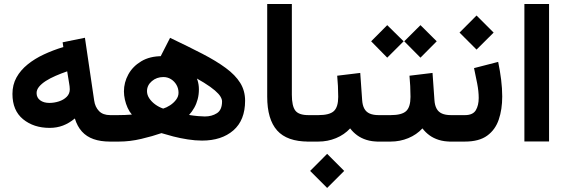

<svg xmlns="http://www.w3.org/2000/svg" viewBox="-20 -702 2811 952"><path d="M524.8 0H541.6V-131.2H526.7Q490.2 -131.2 470.8 -151.5Q451.4 -171.7 446.9 -203.8L401.1 -514.8L290.5 -492.2L294 -468.8Q242.9 -453.3 197.5 -432.1Q152 -410.9 117 -382.5Q81.9 -354.2 61.8 -318Q41.7 -281.8 41.7 -236.3Q41.7 -154 94.4 -110.9Q147 -67.9 226.1 -67.9Q261.5 -67.9 292 -79.4Q322.5 -90.9 351.1 -114.6Q363.2 -75.2 386.3 -49.7Q409.4 -24.3 444 -12.2Q478.6 0 524.8 0ZM326 -259.2Q326 -237 310.6 -221.8Q295.2 -206.6 271.9 -199.2Q248.6 -191.7 224.8 -191.7Q196.4 -191.7 178.9 -204.9Q161.4 -218 161.4 -240.6Q161.4 -257 173.7 -272Q186.1 -287 207.2 -300.6Q228.3 -314.1 255.7 -326Q283 -337.9 313.1 -348.3L322.4 -291.3Q324 -282.5 325 -274.3Q326 -266.2 326 -259.2Z M708.9 -249.9Q708.9 -279.1 732.8 -299.5Q756.6 -320 790 -320Q811 -320 828 -309.3Q844.9 -298.7 855.1 -281Q865.2 -263.4 865.2 -242Q865.2 -223.5 853 -207.4Q840.7 -191.2 823.2 -179.9Q805.8 -168.6 789.2 -163.6Q768.1 -170.7 749.7 -184.1Q731.4 -197.5 720.1 -214.5Q708.9 -231.6 708.9 -249.9ZM767.8 -405.7Q845.8 -370.5 900.6 -342.4Q955.4 -314.4 990.6 -292.5Q1025.8 -270.6 1045.5 -253.5Q1065.2 -236.5 1073.1 -223.2Q1081 -209.9 1081 -199.2Q1081 -157 1055.6 -140.7Q1030.2 -124.5 995.6 -124.5Q984.4 -124.5 962.1 -126.3Q939.9 -128.2 917.4 -132Q932.4 -148.5 943.3 -168Q954.2 -187.4 960.2 -210.2Q966.2 -232.9 966.2 -259.2Q966.2 -306.7 939.1 -343.6Q912 -380.5 869.9 -402Q827.8 -423.5 783.2 -423.5Q722.7 -423.5 680.5 -398.2Q638.3 -373 616.4 -333.1Q594.5 -293.1 594.5 -249Q594.5 -229.7 599.2 -208.2Q604 -186.7 612.8 -167.4Q621.6 -148 633.8 -133.9Q616.1 -132.5 599.7 -131.9Q583.3 -131.2 564 -131.2H522V0H570.3Q623.9 0 680.3 -13.3Q736.8 -26.6 780.6 -41.9Q805.7 -34.1 839.5 -25.3Q873.4 -16.6 910.7 -10.8Q947.9 -4.9 981.9 -4.9Q1078.7 -4.9 1137 -55.4Q1195.3 -106 1195.3 -202.7Q1195.3 -252.1 1171.1 -291Q1147 -329.9 1099.7 -364.7Q1052.5 -399.6 983.1 -435.5Q913.8 -471.4 823.3 -514.4Z M1304.9 -682.3V-222.6Q1304.9 -110.4 1354 -55.2Q1403.2 0 1509.3 0H1521.5V-131.2H1509.3Q1461 -131.2 1444.1 -154Q1427.1 -176.8 1427.1 -232V-682.3Z M1501.5 -131.2V0H1524.9V-131.2ZM1602.1 60.8 1517.7 145.5 1602.1 229.9 1686.7 145.5ZM1651.9 -326.6Q1654.2 -301.7 1655.6 -275.5Q1657 -249.4 1657 -222Q1657 -171.3 1635.5 -151.3Q1614 -131.2 1558.6 -131.2H1511.7V0H1558.6Q1604.8 0 1646.1 -17.1Q1687.4 -34.1 1716.1 -65.4Q1731 -45.8 1751 -31.2Q1771 -16.6 1797.4 -8.3Q1823.8 0 1856.9 0H1868.2V-131.2H1857.9Q1830.6 -131.2 1813 -139Q1795.4 -146.7 1786.4 -163.4Q1777.3 -180 1775.7 -205.6L1766.2 -340.4Z M1848.6 -131.2V0H1883.3V-131.2ZM2064.8 -577.3 1984.4 -497.2 2064.8 -416.1 2145.4 -497.2ZM1900 -577.3 1820.3 -497.2 1900 -416.1 1981.3 -497.2ZM2010.3 -326.6Q2012.6 -301.7 2014 -275.5Q2015.4 -249.4 2015.4 -222Q2015.4 -171.3 1993.9 -151.3Q1972.4 -131.2 1917 -131.2H1870.1V0H1917Q1963.2 0 2004.5 -17.1Q2045.8 -34.1 2074.5 -65.4Q2089.4 -45.8 2109.4 -31.2Q2129.4 -16.6 2155.8 -8.3Q2182.2 0 2215.3 0H2226.6V-131.2H2216.3Q2189 -131.2 2171.4 -139Q2153.8 -146.7 2144.8 -163.4Q2135.7 -180 2134.1 -205.6L2124.6 -340.4Z M2285 0Q2355.1 0 2395.5 -29.3Q2435.9 -58.5 2453 -109.1Q2470.2 -159.6 2470.2 -223.5Q2470.2 -263.3 2464.8 -306.8Q2459.4 -350.4 2450.1 -395.1L2330.4 -364.3Q2338.6 -326.7 2346.1 -287.9Q2353.6 -249.2 2353.6 -216.4Q2353.6 -179.3 2339.1 -155.2Q2324.5 -131.2 2285.3 -131.2H2207V0ZM2342.9 -625.1 2258.5 -540.4 2342.9 -456.1 2427.6 -540.4Z M2702.4 -682.3H2580.1V-0.5H2702.4Z"/></svg>

Font: Vazirmatn NL
Style: Regular
Weight: 400
Designer: Saber Rastikerdar
Foundry: Saber Rastikerdar
Version: Version 33.003